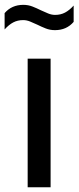

<svg xmlns="http://www.w3.org/2000/svg" viewBox="-58 -792 332 812"><path d="M59 0V-544H156V0ZM174.5 -664.5Q153.5 -664.5 135.2 -671.8Q117 -679 100 -687.5Q84 -695 69.2 -701Q54.5 -707 40 -707Q16.5 -707 -2 -697.2Q-20.5 -687.5 -38.5 -667.5V-736.5Q-8.5 -771.5 40.5 -771.5Q61.5 -771.5 79.8 -764.2Q98 -757 115 -748.5Q131 -741 145.8 -735Q160.5 -729 175 -729Q198.5 -729 217 -738.8Q235.5 -748.5 253.5 -768.5V-699.5Q223.5 -664.5 174.5 -664.5Z"/></svg>

Font: Encode Sans Condensed Condensed Medium
Style: Regular
Weight: 500
Width: 3
Designer: Multiple Designers
Foundry: Impallari Type
Version: Version 3.000; ttfautohint (v1.8.3) -l 8 -r 50 -G 200 -x 14 